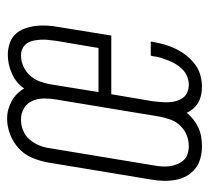

<svg xmlns="http://www.w3.org/2000/svg" viewBox="-44 -536 588 540"><g transform="rotate(-90 250.0 -266.0)"><path d="M108 8Q91 8 74.5 3.5Q58 -1 45.5 -11Q33 -21 25 -35.5Q17 -50 14 -66.5Q11 -83 11.5 -100.5Q12 -118 15 -135L63 -425Q67 -447 76 -469Q85 -491 102.5 -507Q120 -523 142 -531.5Q164 -540 186 -540Q200 -540 212.5 -536.5Q225 -533 236 -527Q247 -521 256 -512Q265 -503 271 -492Q287 -515 313 -526.5Q339 -538 366 -538Q382 -538 397.5 -533Q413 -528 423.5 -517Q434 -506 439.5 -491Q445 -476 447 -460Q449 -444 448 -427.5Q447 -411 444 -395L420 -247H255L235 -129Q234 -118 233 -107Q232 -96 232.5 -85Q233 -74 236 -64Q239 -54 245 -45.5Q251 -37 261 -33Q271 -29 282 -29Q293 -29 304.5 -33.5Q316 -38 324.5 -46.5Q333 -55 339.5 -65.5Q346 -76 350 -86.5Q354 -97 357.5 -108Q361 -119 362 -131Q363 -132 363 -133.5Q363 -135 363 -136H403Q403 -134 402.5 -132.5Q402 -131 402 -129Q399 -112 394.5 -96.5Q390 -81 382.5 -65.5Q375 -50 364 -36Q353 -22 339 -11.5Q325 -1 308.5 3.5Q292 8 276 8Q264 8 252.5 5.5Q241 3 231.5 -2.5Q222 -8 214.5 -16.5Q207 -25 203 -35Q194 -24 183 -15.5Q172 -7 159.5 -1.5Q147 4 134 6Q121 8 109 8ZM261 -283H385L405 -401Q406 -411 407.5 -422Q409 -433 408.5 -443.5Q408 -454 406 -464.5Q404 -475 398.5 -483.5Q393 -492 384 -496.5Q375 -501 364 -501Q349 -501 334 -494.5Q319 -488 308 -476Q297 -464 291.5 -449.5Q286 -435 283 -419ZM109 -29Q125 -29 140 -35Q155 -41 166.5 -53Q178 -65 183.5 -80Q189 -95 192 -111L240 -401Q243 -418 243 -435.5Q243 -453 236.5 -468.5Q230 -484 215.5 -492.5Q201 -501 184 -501Q168 -501 153 -495Q138 -489 127.5 -476.5Q117 -464 111 -449.5Q105 -435 103 -419L55 -129Q53 -118 52 -106.5Q51 -95 52.5 -83.5Q54 -72 58 -62Q62 -52 69 -44Q76 -36 87 -32.5Q98 -29 109 -29Z"/></g></svg>

Font: Iosevka Curly XLtObl
Style: Regular
Weight: 200
Italic angle: -9°
Monospace: yes
Designer: Belleve Invis
Foundry: Belleve Invis
Version: Version 11.1.0; ttfautohint (v1.8.3)